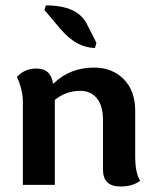

<svg xmlns="http://www.w3.org/2000/svg" viewBox="-20 -675 567 701"><path d="M173.3 -369.6H174.8Q235.4 -428.2 323.2 -428.2Q389.6 -428.2 431.6 -386Q473.6 -343.8 473.6 -271V-100.1Q473.6 -75.2 477.8 -53.2Q481.9 -31.2 491.7 -15.1Q464.8 5.9 419.9 5.9Q356 5.9 356 -55.7V-235.8Q356 -289.6 333.5 -316.4Q311 -343.3 273.9 -343.3Q220.2 -343.3 180.2 -310.1V0H63.5V-302.2Q63.5 -346.2 42 -394.5Q70.3 -424.8 112.3 -424.8Q166.5 -424.8 173.3 -369.6ZM326.7 -500Q259.8 -500 200.7 -569.3L142.1 -638.7L147.5 -655.3Q263.2 -655.3 297.4 -586.9L332 -518.6Z"/></svg>

Font: Bainsley
Style: Bold
Weight: 700
Designer: Paul James MIller
Foundry: High-Logic / Made with FontCreator
Version: Version 1.411;March 28, 2021;FontCreator 13.0.0.2683 64-bit